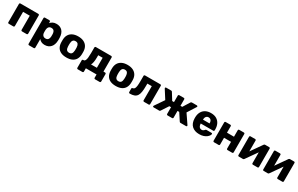

<svg xmlns="http://www.w3.org/2000/svg" viewBox="274 -2306 6638 4271"><g transform="rotate(30 3593.0 -170.0)"><path d="M84 0Q73 0 66 -7.5Q59 -15 59 -25V-495Q59 -506 66 -513Q73 -520 84 -520H542Q553 -520 560.5 -513Q568 -506 568 -495V-25Q568 -15 560.5 -7.5Q553 0 542 0H424Q414 0 406.5 -7.5Q399 -15 399 -25V-389H227V-25Q227 -15 220 -7.5Q213 0 202 0Z M714 190Q703 190 696 182.5Q689 175 689 165V-495Q689 -506 696 -513Q703 -520 714 -520H827Q837 -520 844.5 -513Q852 -506 852 -495V-459Q876 -489 914 -509.5Q952 -530 1007 -530Q1057 -530 1095 -514.5Q1133 -499 1160.5 -469Q1188 -439 1203 -396Q1218 -353 1220 -297Q1221 -277 1221 -260Q1221 -243 1220 -223Q1218 -169 1203 -126Q1188 -83 1161 -53Q1134 -23 1095.5 -6.5Q1057 10 1007 10Q958 10 921.5 -7.5Q885 -25 861 -57V165Q861 175 854 182.5Q847 190 836 190ZM953 -124Q987 -124 1006 -138Q1025 -152 1033.5 -176Q1042 -200 1044 -229Q1046 -260 1044 -291Q1042 -320 1033.5 -344Q1025 -368 1006 -382Q987 -396 953 -396Q921 -396 901 -381.5Q881 -367 872 -344Q863 -321 861 -294Q860 -275 860 -257Q860 -239 861 -219Q862 -194 872 -172.5Q882 -151 902 -137.5Q922 -124 953 -124Z M1566 10Q1482 10 1424.5 -17Q1367 -44 1336.5 -94.5Q1306 -145 1302 -215Q1301 -235 1301 -260.5Q1301 -286 1302 -305Q1306 -376 1338 -426Q1370 -476 1427.5 -503Q1485 -530 1566 -530Q1648 -530 1705.5 -503Q1763 -476 1795 -426Q1827 -376 1831 -305Q1832 -286 1832 -260.5Q1832 -235 1831 -215Q1827 -145 1796.5 -94.5Q1766 -44 1708.5 -17Q1651 10 1566 10ZM1566 -112Q1611 -112 1631.5 -139Q1652 -166 1655 -220Q1656 -235 1656 -260Q1656 -285 1655 -300Q1652 -353 1631.5 -380.5Q1611 -408 1566 -408Q1523 -408 1501.5 -380.5Q1480 -353 1478 -300Q1477 -285 1477 -260Q1477 -235 1478 -220Q1480 -166 1501.5 -139Q1523 -112 1566 -112Z M1920 110Q1910 110 1902.5 102.5Q1895 95 1895 85V-106Q1895 -117 1902.5 -124Q1910 -131 1920 -131H1930Q1956 -132 1970.5 -157.5Q1985 -183 1990.5 -232.5Q1996 -282 1996 -354V-495Q1996 -506 2003.5 -513Q2011 -520 2021 -520H2414Q2425 -520 2432.5 -513Q2440 -506 2440 -495V-132H2482Q2493 -132 2500 -124.5Q2507 -117 2507 -107V85Q2507 95 2500 102.5Q2493 110 2482 110H2364Q2353 110 2346 102.5Q2339 95 2339 85V0H2064V85Q2064 95 2056.5 102.5Q2049 110 2039 110ZM2121 -131 2271 -132V-389H2157V-336Q2157 -261 2147.5 -211Q2138 -161 2121 -131Z M2833 10Q2749 10 2691.5 -17Q2634 -44 2603.5 -94.5Q2573 -145 2569 -215Q2568 -235 2568 -260.5Q2568 -286 2569 -305Q2573 -376 2605 -426Q2637 -476 2694.5 -503Q2752 -530 2833 -530Q2915 -530 2972.5 -503Q3030 -476 3062 -426Q3094 -376 3098 -305Q3099 -286 3099 -260.5Q3099 -235 3098 -215Q3094 -145 3063.5 -94.5Q3033 -44 2975.5 -17Q2918 10 2833 10ZM2833 -112Q2878 -112 2898.5 -139Q2919 -166 2922 -220Q2923 -235 2923 -260Q2923 -285 2922 -300Q2919 -353 2898.5 -380.5Q2878 -408 2833 -408Q2790 -408 2768.5 -380.5Q2747 -353 2745 -300Q2744 -285 2744 -260Q2744 -235 2745 -220Q2747 -166 2768.5 -139Q2790 -112 2833 -112Z M3190 0Q3179 0 3171.5 -7.5Q3164 -15 3164 -26V-113Q3164 -135 3188 -138Q3217 -141 3232 -165Q3247 -189 3253 -236Q3259 -283 3259 -354V-495Q3259 -506 3266.5 -513Q3274 -520 3284 -520H3676Q3687 -520 3694.5 -513Q3702 -506 3702 -495V-25Q3702 -15 3694.5 -7.5Q3687 0 3676 0H3558Q3548 0 3540.5 -7.5Q3533 -15 3533 -25V-389H3419V-336Q3419 -240 3409 -175Q3399 -110 3373 -72Q3347 -34 3302.5 -17Q3258 0 3190 0Z M3805 0Q3795 0 3789 -5.5Q3783 -11 3783 -20Q3783 -27 3787 -33L3948 -269L3810 -486Q3809 -489 3807 -493Q3805 -497 3805 -500Q3805 -509 3811.5 -514.5Q3818 -520 3827 -520H3955Q3967 -520 3973.5 -514.5Q3980 -509 3983 -504L4092 -329H4138V-495Q4138 -506 4145.5 -513Q4153 -520 4164 -520H4279Q4290 -520 4297 -513Q4304 -506 4304 -495V-329H4350L4459 -504Q4462 -509 4469 -514.5Q4476 -520 4487 -520H4615Q4624 -520 4630.5 -514.5Q4637 -509 4637 -500Q4637 -497 4635.5 -493Q4634 -489 4632 -486L4494 -269L4655 -33Q4659 -27 4659 -20Q4659 -11 4653 -5.5Q4647 0 4637 0H4496Q4483 0 4476.5 -6Q4470 -12 4467 -16L4348 -198H4304V-25Q4304 -15 4297 -7.5Q4290 0 4279 0H4164Q4153 0 4145.5 -7.5Q4138 -15 4138 -25V-198H4094L3975 -16Q3973 -12 3966 -6Q3959 0 3946 0Z M4977 10Q4859 10 4789 -54Q4719 -118 4716 -244Q4716 -251 4716 -262Q4716 -273 4716 -279Q4719 -358 4751.5 -414.5Q4784 -471 4841.5 -500.5Q4899 -530 4976 -530Q5064 -530 5121.5 -495Q5179 -460 5208 -400Q5237 -340 5237 -263V-239Q5237 -228 5230 -221Q5223 -214 5212 -214H4892Q4892 -213 4892 -211Q4892 -209 4892 -207Q4893 -178 4902.5 -154Q4912 -130 4930.5 -116Q4949 -102 4976 -102Q4996 -102 5009.5 -108.5Q5023 -115 5032 -123.5Q5041 -132 5046 -138Q5055 -149 5060.5 -151.5Q5066 -154 5078 -154H5202Q5212 -154 5218.5 -148Q5225 -142 5224 -132Q5223 -115 5207 -91Q5191 -67 5160.5 -43.5Q5130 -20 5084 -5Q5038 10 4977 10ZM4892 -313H5061V-315Q5061 -348 5051.5 -371.5Q5042 -395 5022.5 -408Q5003 -421 4976 -421Q4950 -421 4931 -408Q4912 -395 4902 -371.5Q4892 -348 4892 -315Z M5356 0Q5345 0 5338 -7.5Q5331 -15 5331 -25V-495Q5331 -506 5338 -513Q5345 -520 5356 -520H5474Q5485 -520 5492 -513Q5499 -506 5499 -495V-329H5679V-495Q5679 -506 5686 -513Q5693 -520 5704 -520H5822Q5833 -520 5840 -513Q5847 -506 5847 -495V-25Q5847 -15 5840 -7.5Q5833 0 5822 0H5704Q5693 0 5686 -7.5Q5679 -15 5679 -25V-198H5499V-25Q5499 -15 5492 -7.5Q5485 0 5474 0Z M5993 0Q5983 0 5976 -7.5Q5969 -15 5969 -24V-495Q5969 -506 5976 -513Q5983 -520 5994 -520H6112Q6123 -520 6130 -513Q6137 -506 6137 -495V-130L6092 -152L6339 -504Q6344 -511 6351 -515.5Q6358 -520 6367 -520H6474Q6484 -520 6491 -513Q6498 -506 6498 -496V-25Q6498 -15 6491 -7.5Q6484 0 6473 0H6355Q6344 0 6337 -7.5Q6330 -15 6330 -25V-379L6376 -370L6127 -16Q6123 -9 6116 -4.5Q6109 0 6099 0Z M6631 0Q6621 0 6614 -7.5Q6607 -15 6607 -24V-495Q6607 -506 6614 -513Q6621 -520 6632 -520H6750Q6761 -520 6768 -513Q6775 -506 6775 -495V-130L6730 -152L6977 -504Q6982 -511 6989 -515.5Q6996 -520 7005 -520H7112Q7122 -520 7129 -513Q7136 -506 7136 -496V-25Q7136 -15 7129 -7.5Q7122 0 7111 0H6993Q6982 0 6975 -7.5Q6968 -15 6968 -25V-379L7014 -370L6765 -16Q6761 -9 6754 -4.5Q6747 0 6737 0Z"/></g></svg>

Font: Rubik Light
Style: Bold
Weight: 700
Version: Version 2.104